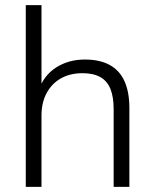

<svg xmlns="http://www.w3.org/2000/svg" viewBox="-20 -725 600 745"><path d="M80 0V-705H141V-372H129Q149 -432 197.5 -463Q246 -494 309 -494Q367 -494 405.5 -473Q444 -452 463 -410Q482 -368 482 -306V0H421V-301Q421 -349 408.5 -380Q396 -411 369 -426Q342 -441 300 -441Q252 -441 216.5 -421Q181 -401 161 -364Q141 -327 141 -277V0Z"/></svg>

Font: Nunito Sans 12pt ExtraLight 12pt Light
Style: Regular
Weight: 300
Version: Version 3.101;gftools[0.9.27]